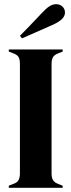

<svg xmlns="http://www.w3.org/2000/svg" viewBox="-20 -896 341 916"><path d="M22 -10 42 -18Q61 -24 68 -36Q75 -48 75 -69V-310V-350V-591Q75 -613 68.5 -624Q62 -635 42 -642L22 -650V-660H279V-650L259 -642Q240 -635 233 -623.5Q226 -612 226 -591V-350V-311V-69Q226 -48 233 -36.5Q240 -25 259 -18L279 -10V0H22ZM177 -831Q201 -857 216.5 -866.5Q232 -876 248 -876Q266 -876 278 -864.5Q290 -853 290 -836Q290 -819 275 -804.5Q260 -790 228 -776L85 -713L75 -725Q113 -763 177 -831Z"/></svg>

Font: DeepMind Serif Display
Style: Regular
Weight: 800
Designer: Frank Grießhammer / Modifications: Colophon Foundry
Foundry: Colophon Foundry
Version: Version 5.002